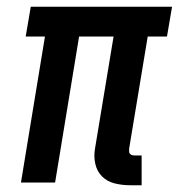

<svg xmlns="http://www.w3.org/2000/svg" viewBox="-20 -540 540 568"><path d="M399 8H365Q341 8 319 2.5Q297 -3 282 -18Q267 -33 262 -55Q257 -77 261 -100L316 -432H214L143 0H42L113 -432H56L71 -520H489L474 -432H417L362 -100Q362 -96 362 -92Q362 -88 364.5 -85Q367 -82 371 -81Q375 -80 380 -80H399Z"/></svg>

Font: Iosevka Semibold Oblique
Style: Regular
Weight: 600
Italic angle: -9°
Monospace: yes
Designer: Belleve Invis
Foundry: Belleve Invis
Version: Version 32.5.0; ttfautohint (v1.8.4)